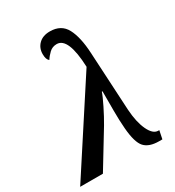

<svg xmlns="http://www.w3.org/2000/svg" viewBox="-206 -879 900 987"><g transform="rotate(-30 244.0 -385.0)"><path d="M-22 0H113L242 -212Q264 -249 288 -297.5Q312 -346 319 -368H323Q323 -310 323 -252Q323 -194 327 -146Q334 -59 361 -29.5Q388 0 447 0H466L476 -49H470Q439 -49 416.5 -96.5Q394 -144 389 -220L370 -569Q365 -664 337 -717Q309 -770 242 -770Q200 -770 176 -746.5Q152 -723 152 -687Q152 -654 167 -644Q178 -662 196 -679Q214 -696 240 -696Q308 -696 315 -518Z"/></g></svg>

Font: Noto Serif SemiCondensed Semi
Style: Italic
Weight: 600
Width: 4
Italic angle: -12°
Designer: Monotype Design Team
Foundry: Monotype Imaging Inc.
Version: Version 1.901